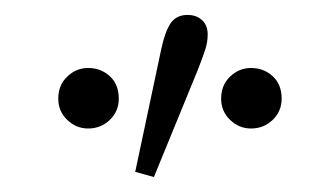

<svg xmlns="http://www.w3.org/2000/svg" viewBox="-20 -798 440 257"><path d="M98 -626Q82 -626 70 -637.5Q58 -649 58 -666Q58 -684 70 -695.5Q82 -707 98 -707Q115 -707 127 -696Q139 -685 139 -666Q139 -649 127 -637.5Q115 -626 98 -626ZM186 -561 161 -568 196 -733Q201 -756 208.5 -767Q216 -778 231 -778Q243 -778 250.5 -771Q258 -764 258 -752Q258 -742 255 -732.5Q252 -723 245 -705ZM316 -626Q300 -626 288 -637.5Q276 -649 276 -666Q276 -684 288 -695.5Q300 -707 316 -707Q333 -707 345 -696Q357 -685 357 -666Q357 -649 345 -637.5Q333 -626 316 -626Z"/></svg>

Font: Source Serif 4 Light
Style: Regular
Weight: 300
Designer: Frank Grießhammer
Foundry: Adobe Systems Incorporated
Version: Version 4.004;hotconv 1.0.116;makeotfexe 2.5.65601